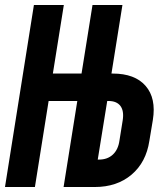

<svg xmlns="http://www.w3.org/2000/svg" viewBox="-24 -750 644 770"><path d="M-4 0 112 -730H232L188 -455H303L347 -730H467L423 -455H428Q517 -455 560 -405.5Q603 -356 589 -269L575 -185Q562 -99 503.5 -49.5Q445 0 356 0H231L286 -345H171L116 0ZM368 -110H373Q407 -110 428.5 -130Q450 -150 455 -186L468 -267Q474 -305 459 -325Q444 -345 411 -345H406Z"/></svg>

Font: JetBrains Mono ExtraBold
Style: Italic
Weight: 800
Italic angle: -9°
Monospace: yes
Designer: Philipp Nurullin, Konstantin Bulenkov
Foundry: JetBrains
Version: Version 2.305; ttfautohint (v1.8.4.7-5d5b)